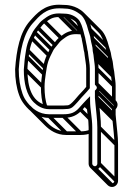

<svg xmlns="http://www.w3.org/2000/svg" viewBox="-20 -552 550 794"><path d="M242 -115.5H183C178.5 -115.5 173.5 -116.2 168 -117.7C112.1 -133.3 93.5 -190.2 93.5 -263.7C93.5 -281 95.9 -299.8 98.4 -315.9L102.4 -341.9C105.1 -359 110.5 -376.1 117.7 -390.6L129.5 -414.3C132.9 -421.1 138.5 -427 142.7 -432.1C154.1 -445.8 156.5 -450.9 167.4 -459C185.4 -472.2 195.7 -481.5 224 -481.5C231.9 -481.5 239.9 -481.3 247.7 -480.5H248C266.4 -480.5 278.4 -472.6 290.6 -464C299.9 -456.9 306.2 -434.3 310.8 -419L315.9 -398.6C317.6 -394.7 318.5 -390.8 318.5 -388V-387.3L322.7 -366.2C324.9 -358 324.9 -347.6 328.6 -335.3L330.5 -320.1C332.4 -303 336.5 -285.9 336.5 -268V-192.8C328.8 -183.7 325 -178.6 315.7 -169.3C303.4 -157 292.2 -141.8 280.7 -130.3C273.4 -123 265.8 -116.5 260 -116.5H259.6C253.8 -115.9 247.9 -115.5 242 -115.5ZM351.5 -268C351.5 -288.1 347.2 -305.9 345.4 -321.9L343.3 -338.7C340.5 -347.1 340.2 -358.9 337.3 -369.8L333.5 -388.8C332.4 -394.2 331.8 -399.4 330.1 -403.4L325.2 -423C321 -437.2 315.4 -460.6 302.8 -473.1C291.3 -484.6 271.7 -495.1 248.2 -495.5C240.9 -496.1 232 -496.5 224 -496.5C191.5 -496.5 175.8 -483.7 158.6 -471C145.9 -461.7 141.1 -453.9 131.3 -441.8C126.4 -436.3 121.4 -429.3 116.5 -421.7L104.3 -397.4C96.3 -381.3 90.5 -362.8 87.6 -344.1L83.6 -318.1C80.9 -300.7 80.5 -282 78.5 -264.3V-264C78.5 -209 89.2 -159.4 119.8 -128.8C134.2 -114.4 155.9 -100.5 183 -100.5H242C247.8 -100.5 255.4 -101.2 260.1 -101.5C276.4 -102.5 284.7 -113.1 291.3 -119.7C303.9 -132.3 315.1 -147.5 326.3 -158.7C337.4 -169.8 341.9 -176 351.5 -187.2ZM380.5 -189.5C380.5 -184.8 376.5 -181.1 372.5 -177.1V-147.7L374.5 -125.4C377.2 -90.9 382.5 -59.4 382.5 -25L382.5 125C382.5 130.6 377.7 135.5 372.5 135.5C367.2 135.5 361.5 130.3 361.5 125V-25C361.5 -64.2 352.5 -99.9 352.5 -136V-154.1L339.7 -141.3C334.9 -136.5 329.8 -131 324.4 -125L306.4 -105C290.4 -87.3 274.3 -79.5 242 -79.5H183C141.2 -79.5 112.7 -103.3 93.1 -128.5C83.8 -140.3 77.9 -150.8 73.1 -164.5C63.2 -192.6 57.5 -226.5 57.5 -265C63.2 -344.7 77.2 -413.1 115.6 -456C143.2 -486.9 170 -517.5 224 -517.5C232.6 -517.5 240.9 -517.3 248.7 -516.5H249C275.3 -516.5 295.6 -504.9 311.5 -493C328.7 -480.6 338.5 -453.1 344.7 -428.1C348.9 -412.8 353.2 -405.1 354.5 -391.1C357.1 -373.4 363.5 -358.2 363.5 -342V-341.1C364.8 -335.8 365.9 -330.3 366.5 -325.1L368.5 -307.2C370 -294.4 372.5 -281.6 372.5 -268V-201.9C376.5 -197.9 380.5 -194.2 380.5 -189.5ZM372.5 150.5C386.7 150.5 397.5 138.4 397.5 125L397.5 -25C397.5 -61 392.1 -92.8 389.5 -126.6L387.5 -148.3V-171C389.9 -173.6 395.5 -180.7 395.5 -189.5C395.5 -198 391.3 -204 387.5 -208V-268C387.5 -283.5 384.8 -297 383.5 -308.8L381.4 -326.9C380.8 -332.4 379.9 -337.2 378.5 -343C378.3 -347.7 376.5 -356 376.5 -359V-359.4C374.9 -372.3 370.8 -383.2 369.4 -392.9C367.9 -408.8 362.6 -419 359.2 -431.9C353.3 -455 344.2 -482.2 327.3 -499.1C294.5 -532.2 249.6 -531.5 249.6 -531.5C241.4 -532.2 232.9 -532.5 224 -532.5C163.1 -532.5 131.7 -496.5 104.4 -466C62 -418.6 48.3 -346 42.5 -265.5L42.5 -265.3V-265C42.5 -225.2 48.1 -189.2 58.9 -159.5C64.4 -143.1 72.6 -130.1 81 -119.5C102.8 -91.8 134.5 -64.5 183 -64.5H242C278 -64.5 298.4 -75.8 317.4 -94.8L335.6 -115C336.6 -116.1 336.7 -116.3 338.1 -117.8C340.1 -87.3 346.5 -55.7 346.5 -25V125C346.5 138.9 358.7 150.5 372.5 150.5ZM367.2 148.3 437.9 219 448.5 208.4 377.8 137.7ZM384.7 130.3 455.4 201 466 190.4 395.3 119.7ZM384.7 -19.7 455.4 51 466 40.4 395.3 -30.3ZM376.7 -120.7 447.4 -50 458 -60.6 387.3 -131.3ZM374.7 -142.7 445.4 -72 456 -82.6 385.3 -153.3ZM374.7 -168.7 445.4 -98 456 -108.6 385.3 -179.3ZM382.7 -184.2 453.4 -113.5 464 -124.1 393.3 -194.8ZM374.7 -199.7 445.4 -129 456 -139.6 385.3 -210.3ZM374.7 -262.7 445.4 -192 456 -202.6 385.3 -273.3ZM370.7 -302.7 441.4 -232 452 -242.6 381.3 -313.3ZM368.7 -320.7 439.4 -250 450 -260.6 379.3 -331.3ZM365.7 -336.7 436.4 -266 447 -276.6 376.3 -347.3ZM363.7 -353.7 434.4 -283 445 -293.6 374.3 -364.3ZM356.7 -386.7 427.4 -316 438 -326.6 367.3 -397.3ZM346.7 -424.7 417.4 -354 428 -364.6 357.3 -435.3ZM177.7 -66.7 248.4 4 259 -6.6 188.3 -77.3ZM236.7 -66.7 307.4 4 318 -6.6 247.3 -77.3ZM306.7 -94.7 346.6 -54.8 357.2 -65.4 317.3 -105.3ZM324.7 -114.7 341.6 -97.8 352.2 -108.4 335.3 -125.3ZM80.7 -258.7 151.4 -188 162 -198.6 91.3 -269.3ZM85.7 -311.7 156.4 -241 167 -251.6 96.3 -322.3ZM89.7 -337.7 160.4 -267 171 -277.6 100.3 -348.3ZM105.7 -388.7 176.4 -318 187 -328.6 116.3 -399.3ZM117.7 -412.7 188.4 -342 199 -352.6 128.3 -423.3ZM131.7 -431.7 202.4 -361 213 -371.6 142.3 -442.3ZM157.7 -459.7 228.4 -389 239 -399.6 168.3 -470.3ZM218.7 -483.7 289.4 -413 300 -423.6 229.3 -494.3ZM242.7 -482.7 313.4 -412 324 -422.6 253.3 -493.3ZM289.7 -464.7 294.6 -459.8 305.2 -470.4 300.3 -475.3ZM319.3 -424.8C311.1 -425.5 302.9 -425.8 294.7 -425.8C262.2 -425.8 246.5 -413 229.3 -400.3C216.6 -391 211.8 -383.2 202 -371.1C197.1 -365.6 192.2 -358.5 187.2 -351L175 -326.7C167 -310.6 161.2 -292 158.3 -273.4L154.3 -247.4C151.6 -230.1 150.6 -211.5 149.2 -193.9L149.2 -193.6V-193.3C149.2 -162 152.7 -132.7 161.2 -107.5L175.5 -112.3C167.6 -135.5 164.2 -161.5 164.2 -193C164.2 -210.3 166.6 -229 169.1 -245.2L173.1 -271.1C175.8 -288.2 181.2 -305.4 188.4 -319.9L200.2 -343.6C203.6 -350.4 209.2 -356.3 213.4 -361.4C224.8 -375.1 227.2 -380.2 238.1 -388.2C256.1 -401.4 266.4 -410.8 294.7 -410.8C302.5 -410.8 310.3 -410.5 318.1 -409.8ZM351 -15.5C341.1 -11.2 329.2 -8.8 312.7 -8.8H253.7C219.6 -8.8 195.3 -25.1 176.2 -44.3L105.4 -115L94.8 -104.4L165.5 -33.7C186.1 -13.1 214.3 6.2 253.7 6.2H312.7C330.6 6.2 344.8 3.5 357 -1.8ZM451.2 -118.8C451.2 -114.1 447.2 -110.4 443.2 -106.4L443.2 -77L445.2 -54.7C447.9 -20.2 453.2 11.4 453.2 45.7L453.2 195.7C453.2 201.3 448.4 206.2 443.2 206.2C440.6 206.2 437.6 204.9 435.4 202.8L364.7 132L354.1 142.6L424.8 213.3C429.5 218 436 221.2 443.2 221.2C457.4 221.2 468.2 209.1 468.2 195.7L468.2 45.7C468.2 9.7 462.8 -22.1 460.2 -55.9L458.2 -77.6L458.2 -100.2C460.6 -102.9 466.2 -110 466.2 -118.8C466.2 -127.3 462 -133.3 458.2 -137.3V-197.3C458.2 -212.7 455.5 -226.3 454.2 -238.1L452.2 -256.2C451.5 -261.7 450.6 -266.5 449.2 -272.3C449 -277 447.2 -285.3 447.2 -288.3V-288.7C446.2 -301.7 441.5 -312.5 440.2 -322.2C438.6 -338.1 433.3 -348.3 430 -361.2C424 -384.3 415 -411.5 398.1 -428.4L327.3 -499.1L316.8 -488.5L387.5 -417.8C400.7 -404.6 409.6 -379.9 415.5 -357.4C419.4 -342.1 423.6 -334.3 425.2 -320.4C426.8 -307.9 431.5 -297.2 432.2 -288.1C432.9 -279.3 434.2 -275.3 434.2 -271.3V-270.4C435.5 -265.2 436.6 -259.6 437.2 -254.4L439.2 -236.5C440.7 -223.7 443.2 -210.9 443.2 -197.3V-131.2C447.2 -127.2 451.2 -123.5 451.2 -118.8Z"/></svg>

Font: CiSf OpenHand
Style: Gls
Weight: 400
Foundry: Cannot Into Space Fonts
Version: Version 0.7892